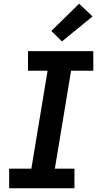

<svg xmlns="http://www.w3.org/2000/svg" viewBox="-20 -1009 540 1029"><path d="M29 0V-105H148L235 -630H130V-735H480V-630H361L274 -105H379V0ZM312 -787 255 -843 404 -989 476 -921Z"/></svg>

Font: Iosevka Extrabold
Style: Italic
Weight: 800
Italic angle: -9°
Monospace: yes
Designer: Belleve Invis
Foundry: Belleve Invis
Version: Version 32.5.0; ttfautohint (v1.8.4)